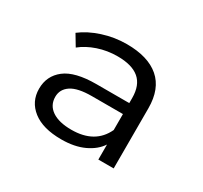

<svg xmlns="http://www.w3.org/2000/svg" viewBox="-80 -852 561 531"><g transform="rotate(30 200.5 -586.5)"><path d="M330 -622V-430H281V-478Q266 -455 236 -441Q206 -427 164 -427Q105 -427 73 -452Q41 -477 41 -518Q41 -559 72.5 -583.5Q104 -608 172 -608H277V-624Q277 -665 254 -684.5Q231 -704 185 -704Q152 -704 122.5 -694Q93 -684 72 -667L51 -702Q77 -722 114 -734Q151 -746 190 -746Q258 -746 294 -715Q330 -684 330 -622ZM277 -522V-573H178Q133 -573 112 -559Q91 -545 91 -521Q91 -494 113 -479Q135 -464 175 -464Q250 -464 277 -522Z"/></g></svg>

Font: APTA Sans Regular
Style: Regular
Weight: 400
Version: Version 7.200